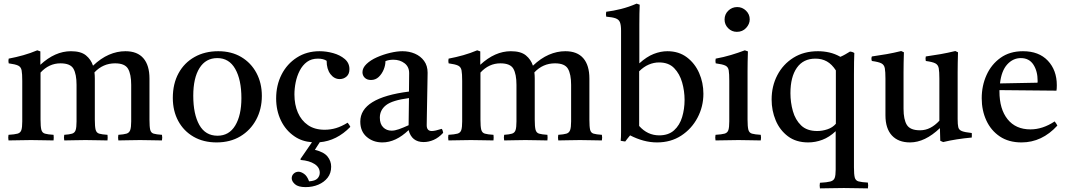

<svg xmlns="http://www.w3.org/2000/svg" viewBox="-20 -775 5903 1061"><path d="M634 1Q631 -15 634 -30Q664 -32 679 -36.5Q694 -41 699.5 -56Q705 -71 705 -104V-306Q705 -365 687.5 -395Q670 -425 616 -425Q549 -425 502 -375Q504 -359 504 -341V-114Q504 -75 508.5 -58Q513 -41 528 -36.5Q543 -32 574 -30Q576 -15 574 1Q546 1 518 0Q490 -1 452 -1Q415 -1 387.5 0Q360 1 335 1Q332 -15 335 -30Q364 -32 378.5 -36.5Q393 -41 398 -56Q403 -71 403 -104V-306Q403 -365 386 -395Q369 -425 314 -425Q251 -425 204 -374V-114Q204 -75 208.5 -58Q213 -41 228.5 -36.5Q244 -32 276 -30Q278 -15 276 1Q248 1 218.5 0Q189 -1 151 -1Q115 -1 86 0Q57 1 27 1Q24 -15 27 -30Q61 -32 77 -36.5Q93 -41 98 -56Q103 -71 103 -104V-328Q103 -367 99.5 -386Q96 -405 80.5 -412.5Q65 -420 28 -425Q25 -439 28 -451Q70 -459 109 -470Q148 -481 186 -497L203 -491V-417Q284 -492 372 -492Q427 -492 455 -469Q483 -446 494 -412Q537 -453 582 -472.5Q627 -492 673 -492Q739 -492 772.5 -453Q806 -414 806 -341V-114Q806 -75 810 -58Q814 -41 829 -36.5Q844 -32 875 -30Q878 -15 875 1Q847 1 819 0Q791 -1 754 -1Q716 -1 687.5 0Q659 1 634 1Z M1177 12Q1104 12 1049.5 -19.5Q995 -51 965 -106.5Q935 -162 935 -234Q935 -312 966.5 -370Q998 -428 1055 -460Q1112 -492 1186 -492Q1259 -492 1313 -460Q1367 -428 1397 -372Q1427 -316 1427 -245Q1427 -172 1395.5 -113.5Q1364 -55 1308 -21.5Q1252 12 1177 12ZM1048 -246Q1048 -144 1081.5 -84.5Q1115 -25 1182 -25Q1246 -25 1280 -81.5Q1314 -138 1314 -233Q1314 -334 1280 -394Q1246 -454 1181 -454Q1117 -454 1082.5 -399Q1048 -344 1048 -246Z M1901 -97Q1911 -85 1916 -74Q1841 3 1747 11L1720 53Q1770 65 1790 90Q1810 115 1810 146Q1810 182 1790.5 207Q1771 232 1739 245.5Q1707 259 1669 259Q1628 259 1610 243Q1592 227 1592 210Q1592 195 1603 184.5Q1614 174 1630 174Q1643 174 1660 185.5Q1677 197 1688 227Q1721 225 1734 211.5Q1747 198 1747 180Q1747 150 1718.5 131.5Q1690 113 1642 109L1640 104L1704 11Q1649 7 1608 -21Q1559 -54 1532.5 -109Q1506 -164 1506 -231Q1506 -304 1536 -363Q1566 -422 1620.5 -457Q1675 -492 1746 -492Q1783 -492 1821 -481.5Q1859 -471 1885 -449Q1911 -427 1911 -393Q1911 -366 1895 -352Q1879 -338 1857 -338Q1827 -338 1806 -365.5Q1785 -393 1785 -439Q1767 -451 1737 -451Q1701 -451 1676.5 -433Q1652 -415 1636.5 -385Q1621 -355 1614 -320.5Q1607 -286 1607 -253Q1607 -197 1626 -153Q1645 -109 1682 -83.5Q1719 -58 1774 -58Q1806 -58 1836.5 -67Q1867 -76 1901 -97Z M2321 10Q2255 10 2238 -56Q2167 12 2093 12Q2042 12 2006.5 -18.5Q1971 -49 1971 -103Q1971 -235 2240 -269Q2240 -293 2240.5 -318Q2241 -343 2241 -371Q2241 -406 2215.5 -425.5Q2190 -445 2154 -445Q2128 -445 2110 -437Q2110 -414 2100 -390Q2090 -366 2072.5 -349.5Q2055 -333 2030 -333Q2008 -333 1995.5 -345.5Q1983 -358 1983 -376Q1983 -400 2005.5 -421.5Q2028 -443 2063 -458.5Q2098 -474 2136 -483Q2174 -492 2204 -492Q2241 -492 2272.5 -478.5Q2304 -465 2323.5 -438.5Q2343 -412 2343 -373Q2343 -349 2342 -310.5Q2341 -272 2340.5 -228.5Q2340 -185 2339 -146Q2338 -107 2338 -83Q2338 -51 2366 -51Q2384 -51 2421 -63Q2425 -58 2426.5 -52Q2428 -46 2429 -41Q2404 -14 2376.5 -2Q2349 10 2321 10ZM2238 -83 2240 -233Q2148 -221 2113.5 -194Q2079 -167 2079 -125Q2079 -90 2097.5 -71.5Q2116 -53 2144 -53Q2162 -53 2184.5 -61Q2207 -69 2238 -83Z M3065 1Q3062 -15 3065 -30Q3095 -32 3110 -36.5Q3125 -41 3130.5 -56Q3136 -71 3136 -104V-306Q3136 -365 3118.5 -395Q3101 -425 3047 -425Q2980 -425 2933 -375Q2935 -359 2935 -341V-114Q2935 -75 2939.5 -58Q2944 -41 2959 -36.5Q2974 -32 3005 -30Q3007 -15 3005 1Q2977 1 2949 0Q2921 -1 2883 -1Q2846 -1 2818.5 0Q2791 1 2766 1Q2763 -15 2766 -30Q2795 -32 2809.5 -36.5Q2824 -41 2829 -56Q2834 -71 2834 -104V-306Q2834 -365 2817 -395Q2800 -425 2745 -425Q2682 -425 2635 -374V-114Q2635 -75 2639.5 -58Q2644 -41 2659.5 -36.5Q2675 -32 2707 -30Q2709 -15 2707 1Q2679 1 2649.5 0Q2620 -1 2582 -1Q2546 -1 2517 0Q2488 1 2458 1Q2455 -15 2458 -30Q2492 -32 2508 -36.5Q2524 -41 2529 -56Q2534 -71 2534 -104V-328Q2534 -367 2530.5 -386Q2527 -405 2511.5 -412.5Q2496 -420 2459 -425Q2456 -439 2459 -451Q2501 -459 2540 -470Q2579 -481 2617 -497L2634 -491V-417Q2715 -492 2803 -492Q2858 -492 2886 -469Q2914 -446 2925 -412Q2968 -453 3013 -472.5Q3058 -492 3104 -492Q3170 -492 3203.5 -453Q3237 -414 3237 -341V-114Q3237 -75 3241 -58Q3245 -41 3260 -36.5Q3275 -32 3306 -30Q3309 -15 3306 1Q3278 1 3250 0Q3222 -1 3185 -1Q3147 -1 3118.5 0Q3090 1 3065 1Z M3611 12Q3573 12 3536 2Q3499 -8 3462 -27Q3455 -18 3448 -10Q3441 -2 3435 7Q3428 6 3421.5 5Q3415 4 3410 3Q3412 -15 3412 -44.5Q3412 -74 3412 -114V-605Q3412 -636 3406 -651.5Q3400 -667 3382.5 -673.5Q3365 -680 3330 -683Q3327 -696 3330 -710Q3370 -715 3412 -725.5Q3454 -736 3498 -755L3515 -749Q3514 -727 3513.5 -699Q3513 -671 3513 -638V-425Q3554 -462 3592.5 -477Q3631 -492 3668 -492Q3731 -492 3775.5 -458.5Q3820 -425 3843.5 -371.5Q3867 -318 3867 -257Q3867 -186 3834.5 -124.5Q3802 -63 3744.5 -25.5Q3687 12 3611 12ZM3512 -381V-79Q3558 -27 3623 -27Q3674 -27 3705 -55Q3736 -83 3749.5 -128Q3763 -173 3763 -223Q3763 -272 3749.5 -319.5Q3736 -367 3705.5 -398.5Q3675 -430 3622 -430Q3593 -430 3565 -418Q3537 -406 3512 -381Z M4184 1Q4156 1 4126 0Q4096 -1 4061 -1Q4029 -1 3996.5 0Q3964 1 3934 1Q3931 -15 3934 -30Q3968 -32 3984 -36.5Q4000 -41 4005 -56Q4010 -71 4010 -104V-328Q4010 -367 4007 -386Q4004 -405 3988.5 -412.5Q3973 -420 3935 -425Q3932 -439 3935 -451Q3979 -459 4019 -471Q4059 -483 4096 -497L4113 -491Q4112 -460 4111.5 -433Q4111 -406 4111 -382V-114Q4111 -75 4115.5 -58Q4120 -41 4135.5 -36.5Q4151 -32 4184 -30Q4187 -15 4184 1ZM3984 -667Q3984 -696 4004.5 -716Q4025 -736 4054 -736Q4082 -736 4102.5 -716Q4123 -696 4123 -668Q4123 -642 4103 -620.5Q4083 -599 4052 -599Q4024 -599 4004 -619Q3984 -639 3984 -667Z M4511 266Q4508 250 4511 235Q4550 233 4568.5 228Q4587 223 4592.5 208.5Q4598 194 4598 162V-50Q4563 -17 4524.5 -2.5Q4486 12 4446 12Q4379 12 4334 -22Q4289 -56 4266.5 -110Q4244 -164 4244 -225Q4244 -299 4275.5 -359.5Q4307 -420 4364.5 -456Q4422 -492 4500 -492Q4532 -492 4563 -485Q4594 -478 4624 -461Q4638 -467 4651 -474.5Q4664 -482 4677 -490Q4691 -489 4701 -482Q4700 -462 4699.5 -432Q4699 -402 4699 -363V150Q4699 189 4703.5 206Q4708 223 4724.5 227.5Q4741 232 4776 234Q4779 249 4776 266Q4745 266 4713.5 265Q4682 264 4643 264Q4603 264 4572.5 265Q4542 266 4511 266ZM4599 -386Q4577 -420 4549.5 -435.5Q4522 -451 4486 -451Q4419 -451 4383.5 -400.5Q4348 -350 4348 -260Q4348 -209 4361.5 -161Q4375 -113 4407 -82Q4439 -51 4496 -51Q4524 -51 4552.5 -60.5Q4581 -70 4599 -91Z M5009 12Q4944 12 4908.5 -26.5Q4873 -65 4873 -138V-340Q4873 -379 4869.5 -398Q4866 -417 4850.5 -425Q4835 -433 4798 -438Q4793 -451 4798 -463Q4841 -469 4880.5 -476Q4920 -483 4960 -493L4975 -486Q4974 -455 4973.5 -427.5Q4973 -400 4973 -376V-174Q4973 -114 4991.5 -84.5Q5010 -55 5064 -55Q5094 -55 5120.5 -68.5Q5147 -82 5171 -108V-340Q5171 -379 5167.5 -398Q5164 -417 5148.5 -425Q5133 -433 5096 -438Q5093 -451 5096 -463Q5139 -469 5178.5 -476Q5218 -483 5259 -493L5274 -486Q5273 -455 5272.5 -427.5Q5272 -400 5272 -376V-117Q5272 -87 5275.5 -72Q5279 -57 5295.5 -50.5Q5312 -44 5350 -40Q5351 -28 5350 -15Q5307 -11 5268 -5Q5229 1 5192 10L5176 3L5174 -67Q5091 12 5009 12Z M5625 12Q5554 12 5505 -21Q5456 -54 5430.5 -109.5Q5405 -165 5405 -232Q5405 -301 5431.5 -360Q5458 -419 5509 -455.5Q5560 -492 5633 -492Q5721 -492 5770.5 -439.5Q5820 -387 5820 -304Q5820 -294 5819.5 -286.5Q5819 -279 5818 -274L5503 -277Q5503 -273 5503 -270Q5503 -172 5548 -116Q5593 -60 5674 -60Q5742 -60 5808 -104Q5818 -92 5823 -81Q5738 12 5625 12ZM5506 -314 5713 -318Q5714 -320 5714 -323.5Q5714 -327 5714 -328Q5714 -382 5690.5 -418Q5667 -454 5621 -454Q5578 -454 5546 -419Q5514 -384 5506 -314Z"/></svg>

Font: Tiro Gurmukhi
Style: Regular
Weight: 400
Designer: Gurmukhi: John Hudson & Fiona Ross. Latin: John Hudson.
Foundry: Tiro Typeworks Ltd.
Version: Version 1.52